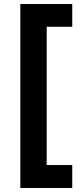

<svg xmlns="http://www.w3.org/2000/svg" viewBox="-20 -765 415 954"><path d="M81 169V-745H339V-632H212V55H339V169Z"/></svg>

Font: Plus Jakarta Text
Style: Bold
Weight: 700
Designer: Gumpita Rahayu
Foundry: Tokotype Studio
Version: Version 1.000